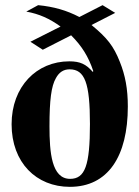

<svg xmlns="http://www.w3.org/2000/svg" viewBox="-20 -711 540 745"><path d="M427 -661 378 -691 288 -645C238 -671 189 -685 128 -691L82 -666C132 -657 172 -639 215 -608L98 -549L146 -518L256 -574C297 -533 323 -492 342 -435L340 -432C314 -462 291 -473 249 -473C122 -473 25 -375 25 -229C25 -80 121 14 251 14C399 14 476 -104 476 -298C476 -366 466 -419 445 -471C421 -532 396 -564 335 -614ZM329 -230C329 -69 310 -17 252 -17C180 -17 172 -120 172 -221C172 -323 179 -377 197 -408C209 -430 226 -442 250 -442C309 -442 329 -389 329 -230Z"/></svg>

Font: STIXGeneral
Style: Bold
Weight: 700
Designer: MicroPress Inc., with final additions and corrections provided by Coen Hoffman, Elsevier (retired)
Version: Version 1.1.0